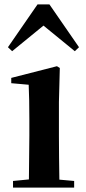

<svg xmlns="http://www.w3.org/2000/svg" viewBox="-20 -850 389 870"><path d="M319 -618 338 -636 204 -830H150L16 -636L35 -618L177 -734ZM110 0H316V-30L249 -36C248 -94 247 -180 247 -235V-388L251 -542L238 -550L31 -497V-473L110 -466C112 -418 113 -375 113 -308V-235L111 -37L39 -30V0Z"/></svg>

Font: Noto Serif CJK KR
Style: Bold
Weight: 700
Designer: Ryoko NISHIZUKA 西塚涼子 (kana & ideographs); Frank Grießhammer (Latin, Greek & Cyrillic); Wenlong ZHANG 张文龙 (bopomofo); San
Foundry: Adobe
Version: Version 2.001;hotconv 1.1.0;makeotfexe 2.6.0